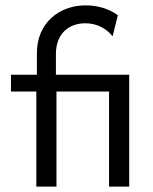

<svg xmlns="http://www.w3.org/2000/svg" viewBox="-20 -695 568 715"><path d="M115.3 0H190.3V-354.2H386.1V0H461.1V-416.7H188.2V-493.8C188.2 -568.8 235.4 -608.3 297.9 -608.3C340.3 -608.3 375.7 -589.6 399.3 -559.7L418.8 -638.2C386.1 -662.5 344.4 -675 298.6 -675C202.1 -675 117.4 -611.1 117.4 -497.2V-416.7H20.8V-354.2H115.3Z"/></svg>

Font: Afacad
Style: Regular
Weight: 400
Designer: Kristian Moeller
Foundry: Dicotype
Version: Version 1.000